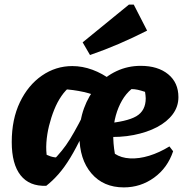

<svg xmlns="http://www.w3.org/2000/svg" viewBox="-20 -801 805 834"><path d="M181 6Q108 9 69.5 -39.5Q31 -88 31 -184Q31 -283 66.5 -357Q102 -431 162 -472.5Q222 -514 294 -514Q338 -514 381.5 -498Q425 -482 463 -453L407 -382Q366 -398 321 -406Q276 -414 225 -415L285 -425Q265 -410 247 -384Q229 -358 215.5 -324.5Q202 -291 193 -254.5Q184 -218 181.5 -181.5Q179 -145 185 -113L167 -137Q184 -127 199 -122Q214 -117 235 -116L208 -101Q230 -124 248.5 -146.5Q267 -169 284.5 -197.5Q302 -226 322.5 -264.5Q343 -303 368 -356L394 -342Q364 -270 337.5 -214Q311 -158 285.5 -116Q260 -74 234 -44.5Q208 -15 181 6ZM518 13Q429 13 377 -48Q325 -109 325 -211Q325 -276 345 -331Q365 -386 401 -427.5Q437 -469 486 -492Q535 -515 591 -515Q666 -515 710.5 -478.5Q755 -442 755 -379Q755 -338 730.5 -305Q706 -272 662.5 -249Q619 -226 560.5 -214.5Q502 -203 433 -207V-264Q531 -272 572 -296Q613 -320 613 -374Q613 -381 612 -387.5Q611 -394 610 -402Q592 -408 578.5 -411Q565 -414 551 -414Q527 -394 510 -364.5Q493 -335 483 -299Q473 -263 472 -221Q471 -179 479 -133Q506 -115 545 -113Q584 -111 628 -124.5Q672 -138 716 -165L732 -144Q708 -72 649.5 -29.5Q591 13 518 13ZM371 -562 339 -617 540 -781H561L619 -668Q558 -637 496.5 -610.5Q435 -584 371 -562Z"/></svg>

Font: Piazzolla Thin Black
Style: Italic
Weight: 900
Italic angle: -11.3°
Version: Version 2.005